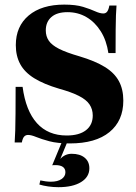

<svg xmlns="http://www.w3.org/2000/svg" viewBox="-20 -602 580 821"><path d="M279 11.3Q225.8 11.3 191.1 2Q156.5 -7.3 135.1 -16.1Q113.7 -25 100 -25Q89.5 -25 83.1 -17.7Q76.6 -10.5 73.4 7.3H42.7Q44.4 -15.3 45.2 -44Q46 -72.6 46.4 -117.3Q46.8 -162.1 46.8 -230.6H76.6Q90.3 -128.2 137.9 -75.4Q185.5 -22.6 265.3 -22.6Q318.5 -22.6 347.6 -45.2Q376.6 -67.7 376.6 -108.1Q376.6 -134.7 362.9 -155.2Q349.2 -175.8 317.3 -191.9Q285.5 -208.1 233.1 -222.6Q167.7 -241.9 126.6 -267.3Q85.5 -292.7 66.5 -327.8Q47.6 -362.9 47.6 -408.9Q47.6 -489.5 102.8 -535.9Q158.1 -582.3 254.8 -582.3Q304 -582.3 335.5 -572.6Q366.9 -562.9 387.1 -553.6Q407.3 -544.4 421.8 -544.4Q432.3 -544.4 438.3 -552.4Q444.4 -560.5 447.6 -578.2H478.2Q476.6 -558.9 475.8 -535.9Q475 -512.9 474.6 -475.4Q474.2 -437.9 474.2 -375H443.5Q435.5 -429 410.9 -468.1Q386.3 -507.3 350 -528.6Q313.7 -550 268.5 -550Q223.4 -550 199.6 -529Q175.8 -508.1 175.8 -471.8Q175.8 -446.8 188.7 -427.8Q201.6 -408.9 232.7 -393.1Q263.7 -377.4 319.4 -361.3Q387.1 -341.1 428.2 -315.7Q469.4 -290.3 488.3 -255.2Q507.3 -220.2 507.3 -171.8Q507.3 -85.5 448 -37.1Q388.7 11.3 279 11.3ZM229.8 198.4Q208.1 198.4 185.9 195.2Q163.7 191.9 148.4 187.1L152.4 169.4Q162.9 171.8 175 173.4Q187.1 175 197.6 175Q226.6 175 243.1 163.7Q259.7 152.4 259.7 134.7Q259.7 119.4 248.8 111.7Q237.9 104 216.9 104Q213.7 104 210.1 104Q206.5 104 203.2 104.8L246 1.6H269.4L237.9 77.4Q248.4 66.1 260.5 60.9Q272.6 55.6 286.3 55.6Q321.8 55.6 341.9 72.2Q362.1 88.7 362.1 117.7Q362.1 154.8 326.6 176.6Q291.1 198.4 229.8 198.4Z"/></svg>

Font: Playfair 5pt SemiExpanded Light Black
Style: Regular
Weight: 900
Version: Version 2.203